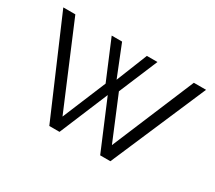

<svg xmlns="http://www.w3.org/2000/svg" viewBox="-103 -717 1019 912"><g transform="rotate(30 406.5 -260.5)"><path d="M731 -521H798L574 0H518L406 -266L295 0H239L15 -521H81L271 -70L370 -308L281 -520H338L406 -350L474 -520H532L443 -308L542 -70Z"/></g></svg>

Font: PTCRaleway
Style: Regular
Weight: 400
Designer: Matt McInerney, Pablo Impallari, Rodrigo Fuenzalida
Foundry: Matt McInerney, Pablo Impallari, Rodrigo Fuenzalida
Version: Version 3.000g; ttfautohint (v1.5) -l 8 -r 28 -G 28 -x 14 -D